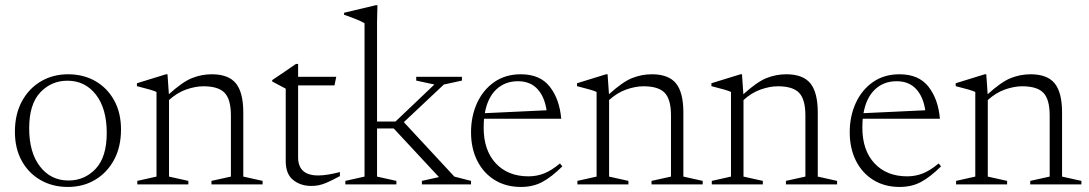

<svg xmlns="http://www.w3.org/2000/svg" viewBox="-20 -730 4311 760"><path d="M248.5 10Q188 10 140.5 -17.2Q93 -44.5 66 -93.5Q39 -142.5 39 -208.5Q39 -277 66.2 -328Q93.5 -379 141.2 -407.5Q189 -436 249.5 -436Q310.5 -436 357.8 -408.8Q405 -381.5 432 -332.5Q459 -283.5 459 -217.5Q459 -149 431.8 -98Q404.5 -47 357 -18.5Q309.5 10 248.5 10ZM251 -15.5Q315 -15.5 358.8 -62Q402.5 -108.5 402.5 -204Q402.5 -300 359.8 -355.2Q317 -410.5 247 -410.5Q183 -410.5 139.2 -364Q95.5 -317.5 95.5 -222Q95.5 -126 138.5 -70.8Q181.5 -15.5 251 -15.5Z M817 -14 894 -31V-273Q894 -336.5 869.2 -362.5Q844.5 -388.5 785 -388.5Q753.5 -388.5 717.2 -375.8Q681 -363 649 -334V-31L725.5 -14V0H523.5V-14L599.5 -31V-366Q591.5 -370 573.8 -375.2Q556 -380.5 522 -389V-400.5L637 -436H643L648.5 -357Q702.5 -406 740.2 -421Q778 -436 818.5 -436Q884.5 -436 913.8 -400Q943 -364 943 -284.5V-31L1019.5 -14V0H817Z M1160 -107.5Q1160 -35.5 1239.5 -35.5Q1274 -35.5 1325.5 -49V-33Q1294 -16 1275 -7.8Q1256 0.5 1242 3.2Q1228 6 1212 6Q1169.5 6 1140.2 -17.8Q1111 -41.5 1111 -92V-379L1057.5 -407.5V-413Q1080.5 -428.5 1105 -445Q1129.5 -461.5 1151.5 -477H1160V-426H1311L1304 -392H1160Z M1472.5 -31 1549 -14V0H1347V-14L1423 -31V-638Q1403 -650.5 1342 -671.5V-679.5L1468 -709.5H1474L1472.5 -644.5V-249H1545.5L1699.5 -395.5L1627.5 -411V-426H1808.5V-411L1737 -395.5L1578.5 -246.5L1778.5 -31L1844.5 -14V0H1650V-14L1717.5 -29L1538.5 -221.5H1472.5Z M2041.5 -436Q2118 -436 2156.5 -386.5Q2195 -337 2201.5 -260H1896Q1894.5 -243 1894.5 -224.5Q1894.5 -135 1942.5 -83.5Q1990.5 -32 2072 -32Q2104.5 -32 2133.8 -43.5Q2163 -55 2196.5 -83L2206 -71.5Q2163.5 -29.5 2126.8 -9.8Q2090 10 2042 10Q1983 10 1938.5 -17.2Q1894 -44.5 1869.2 -93.5Q1844.5 -142.5 1844.5 -206.5Q1844.5 -269.5 1868.2 -321.8Q1892 -374 1936.2 -405Q1980.5 -436 2041.5 -436ZM2030 -408.5Q1979 -408.5 1944.5 -376Q1910 -343.5 1899 -282L2143.5 -293.5Q2135.5 -347.5 2107 -378Q2078.5 -408.5 2030 -408.5Z M2559 -14 2636 -31V-273Q2636 -336.5 2611.2 -362.5Q2586.5 -388.5 2527 -388.5Q2495.5 -388.5 2459.2 -375.8Q2423 -363 2391 -334V-31L2467.5 -14V0H2265.5V-14L2341.5 -31V-366Q2333.5 -370 2315.8 -375.2Q2298 -380.5 2264 -389V-400.5L2379 -436H2385L2390.5 -357Q2444.5 -406 2482.2 -421Q2520 -436 2560.5 -436Q2626.5 -436 2655.8 -400Q2685 -364 2685 -284.5V-31L2761.5 -14V0H2559Z M3091 -14 3168 -31V-273Q3168 -336.5 3143.2 -362.5Q3118.5 -388.5 3059 -388.5Q3027.5 -388.5 2991.2 -375.8Q2955 -363 2923 -334V-31L2999.5 -14V0H2797.5V-14L2873.5 -31V-366Q2865.5 -370 2847.8 -375.2Q2830 -380.5 2796 -389V-400.5L2911 -436H2917L2922.5 -357Q2976.5 -406 3014.2 -421Q3052 -436 3092.5 -436Q3158.5 -436 3187.8 -400Q3217 -364 3217 -284.5V-31L3293.5 -14V0H3091Z M3540.5 -436Q3617 -436 3655.5 -386.5Q3694 -337 3700.5 -260H3395Q3393.5 -243 3393.5 -224.5Q3393.5 -135 3441.5 -83.5Q3489.5 -32 3571 -32Q3603.5 -32 3632.8 -43.5Q3662 -55 3695.5 -83L3705 -71.5Q3662.5 -29.5 3625.8 -9.8Q3589 10 3541 10Q3482 10 3437.5 -17.2Q3393 -44.5 3368.2 -93.5Q3343.5 -142.5 3343.5 -206.5Q3343.5 -269.5 3367.2 -321.8Q3391 -374 3435.2 -405Q3479.5 -436 3540.5 -436ZM3529 -408.5Q3478 -408.5 3443.5 -376Q3409 -343.5 3398 -282L3642.5 -293.5Q3634.5 -347.5 3606 -378Q3577.5 -408.5 3529 -408.5Z M4058 -14 4135 -31V-273Q4135 -336.5 4110.2 -362.5Q4085.5 -388.5 4026 -388.5Q3994.5 -388.5 3958.2 -375.8Q3922 -363 3890 -334V-31L3966.5 -14V0H3764.5V-14L3840.5 -31V-366Q3832.5 -370 3814.8 -375.2Q3797 -380.5 3763 -389V-400.5L3878 -436H3884L3889.5 -357Q3943.5 -406 3981.2 -421Q4019 -436 4059.5 -436Q4125.5 -436 4154.8 -400Q4184 -364 4184 -284.5V-31L4260.5 -14V0H4058Z"/></svg>

Font: Newsreader Text Light
Style: Regular
Weight: 300
Designer: Hugues Gentile
Foundry: Production Type
Version: Version 1.001